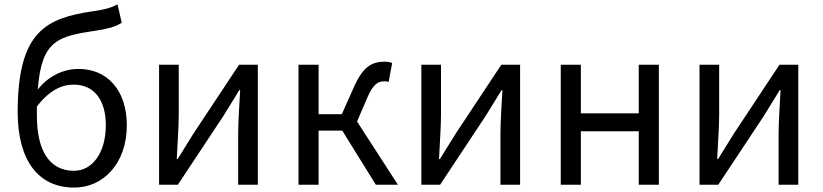

<svg xmlns="http://www.w3.org/2000/svg" viewBox="-20 -836 3725 869"><path d="M315 -63C204 -63 147 -154 147 -312C147 -327 147 -340 147 -354C204 -428 260 -453 313 -453C408 -453 459 -381 459 -269C459 -146 399 -63 315 -63ZM512 -816C479 -800 461 -794 400 -785C192 -754 60 -697 60 -329C60 -110 153 13 316 13C447 13 554 -96 554 -269C554 -428 465 -524 336 -524C267 -524 199 -492 151 -431C168 -657 244 -672 419 -698C464 -705 502 -714 531 -733Z M700 0H785L991 -311C1011 -344 1042 -394 1063 -428H1067C1063 -357 1058 -284 1058 -227V0H1147V-543H1062L856 -232C836 -199 805 -149 784 -116H780C783 -186 789 -259 789 -316V-543H700Z M1596 -286 1642 -393C1670 -458 1692 -468 1721 -468C1729 -468 1733 -467 1739 -465L1755 -551C1747 -554 1735 -557 1723 -557C1664 -557 1623 -536 1581 -440L1527 -319H1422V-543H1331V0H1422V-245H1529L1681 0H1781Z M1887 0H1972L2178 -311C2198 -344 2229 -394 2250 -428H2254C2250 -357 2245 -284 2245 -227V0H2334V-543H2249L2043 -232C2023 -199 1992 -149 1971 -116H1967C1970 -186 1976 -259 1976 -316V-543H1887Z M2518 0H2609V-242H2871V0H2962V-543H2871V-323H2609V-543H2518Z M3146 0H3231L3437 -311C3457 -344 3488 -394 3509 -428H3513C3509 -357 3504 -284 3504 -227V0H3593V-543H3508L3302 -232C3282 -199 3251 -149 3230 -116H3226C3229 -186 3235 -259 3235 -316V-543H3146Z"/></svg>

Font: Noto Sans CJK SC Regular
Style: Regular
Weight: 400
Designer: Ryoko NISHIZUKA (kana & ideographs); Paul D. Hunt (Latin, Greek & Cyrillic); Wenlong ZHANG (bopomofo); Sandoll Communica
Foundry: Adobe Systems Incorporated
Version: Version 1.004;PS 1.004;hotconv 1.0.82;makeotf.lib2.5.63406